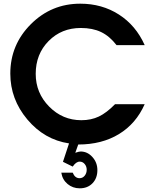

<svg xmlns="http://www.w3.org/2000/svg" viewBox="-20 -772 842 1043"><path d="M313 166H375Q387 196 412 196Q429 196 440 182.5Q451 169 451 150Q451 132 440 119Q429 106 413 106Q393 106 375 133L322 107L355 7Q221 -13 128.5 -123Q36 -233 36 -372Q36 -529 147.5 -640.5Q259 -752 416 -752Q534 -752 626 -693Q718 -634 766 -527H613Q575 -576 529 -598Q483 -620 419 -620Q314 -620 244 -549Q174 -478 174 -371Q174 -267 247 -193Q320 -119 422 -119Q475 -119 517 -139Q559 -159 605 -206H766Q719 -100 626 -43.5Q533 13 405 13L389 58Q409 51 418 51Q455 51 482 81Q509 111 509 152Q509 196 482.5 223.5Q456 251 413 251Q375 251 347 227.5Q319 204 313 166Z"/></svg>

Font: Involve
Style: Bold
Weight: 700
Designer: Stefan Peev
Foundry: Context Ltd.
Version: Version 1.001